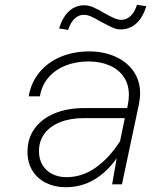

<svg xmlns="http://www.w3.org/2000/svg" viewBox="-20 -771 690 803"><path d="M468 -109Q427 -51 373.5 -19.5Q320 12 255 12Q209 12 172.5 -6Q136 -24 115.5 -57.5Q95 -91 95 -137Q95 -192 124.5 -233Q154 -274 207.5 -296.5Q261 -319 333 -319H512L515 -335Q519 -354 519 -374Q519 -418 497.5 -449.5Q476 -481 437.5 -497.5Q399 -514 350 -514Q297 -514 253.5 -496.5Q210 -479 182 -446Q154 -413 147 -368H100Q110 -426 145 -468.5Q180 -511 234 -533.5Q288 -556 353 -556Q413 -556 461.5 -534.5Q510 -513 538 -473.5Q566 -434 566 -380Q566 -362 561 -335L490 0H449ZM258 -30Q323 -30 379.5 -69.5Q436 -109 482 -180L502 -277H331Q274 -277 231.5 -260Q189 -243 166 -212Q143 -181 143 -139Q143 -105 158 -80.5Q173 -56 199 -43Q225 -30 258 -30ZM333 -749Q350 -749 369 -741Q388 -733 415 -717Q439 -703 456.5 -695.5Q474 -688 488 -688Q510 -688 527 -705Q544 -722 553 -751L592 -745Q577 -697 549.5 -672.5Q522 -648 485 -648Q468 -648 452 -655Q436 -662 404 -679Q377 -695 361 -702Q345 -709 330 -709Q308 -709 291 -692Q274 -675 265 -646L227 -652Q242 -700 269 -724.5Q296 -749 333 -749Z"/></svg>

Font: Azeret Mono Thin
Style: Italic
Weight: 100
Italic angle: -12°
Designer: Martin Vácha
Foundry: Displaay
Version: Version 1.000; Glyphs 3.0.3, build 3074